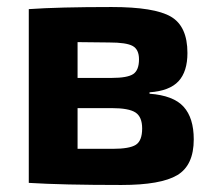

<svg xmlns="http://www.w3.org/2000/svg" viewBox="-20 -519 610 547"><path d="M406 -256V-252Q474 -247 503 -215Q532 -183 532 -122Q532 -48 485 -20Q438 8 326 8Q157 8 62 2V-493Q147 -499 298 -499Q420 -499 467 -471.5Q514 -444 514 -368Q514 -315 488.5 -287.5Q463 -260 406 -256ZM201 -297H298Q343 -297 359.5 -308Q376 -319 376 -350Q376 -378 358 -388Q340 -398 291 -398L201 -399ZM201 -95H301Q349 -95 367 -106.5Q385 -118 385 -153Q385 -186 366 -198.5Q347 -211 298 -211H201Z"/></svg>

Font: Exo 2.0
Style: Bold
Weight: 700
Designer: Natanael Gama
Version: Version 1.001;PS 001.001;hotconv 1.0.70;makeotf.lib2.5.58329